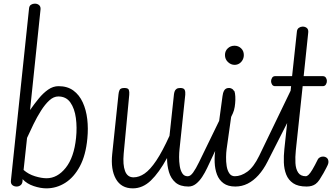

<svg xmlns="http://www.w3.org/2000/svg" viewBox="-20 -1024 1828 1054"><path d="M71.5 0Q57 0 47.5 -8.2Q38 -16.5 40 -33.5L139.5 -978Q141 -992.5 150.5 -998.2Q160 -1004 171 -1004Q185.5 -1004 194.8 -995.8Q204 -987.5 202.5 -972L145 -420Q168 -453 192.5 -483Q217 -513 244.2 -532Q271.5 -551 301.5 -551Q350 -551 382.8 -527Q415.5 -503 434.2 -462Q453 -421 459 -369.8Q465 -318.5 459.5 -263.5Q451 -172 418.5 -111.2Q386 -50.5 338 -20.2Q290 10 234.5 10Q202.5 10 165 -2.5Q127.5 -15 104 -40.5Q105 -18 95 -9Q85 0 71.5 0ZM109.5 -91Q136 -67.5 172 -56.5Q208 -45.5 235.5 -45.5Q295 -45.5 340.8 -102.8Q386.5 -160 397.5 -267Q403.5 -324 396.5 -376.2Q389.5 -428.5 366.2 -461.5Q343 -494.5 300 -494.5Q274.5 -494.5 250.8 -472.8Q227 -451 205 -416.2Q183 -381.5 163.8 -342Q144.5 -302.5 128.5 -267Z M1014.5 0Q969 0 943.5 -22Q918 -44 907.5 -79.8Q897 -115.5 897 -156.5Q853 -76 808.2 -33Q763.5 10 709 10Q645.5 10 616.2 -41.8Q587 -93.5 596 -178.5L630.5 -506.5Q631.5 -519 636.5 -530Q641.5 -541 663 -541Q683.5 -541 687.2 -530.5Q691 -520 689.5 -504L659 -180.5Q653.5 -119.5 666.5 -85Q679.5 -50.5 713 -50.5Q743.5 -50.5 774 -71.5Q804.5 -92.5 838 -142.5Q871.5 -192.5 910.5 -278.5L935 -506.5Q936 -514.5 938.8 -522.5Q941.5 -530.5 948.8 -535.8Q956 -541 969.5 -541Q989.5 -541 994 -530.2Q998.5 -519.5 997 -504L965.5 -205Q963.5 -187 963.2 -162Q963 -137 966.8 -112.8Q970.5 -88.5 980.8 -72.5Q991 -56.5 1009.5 -56.5Q1019.5 -56.5 1024.5 -47.2Q1029.5 -38 1030 -27.5Q1030.5 -17 1026.8 -8.5Q1023 0 1014.5 0ZM1011 -56.5Q1025.5 -56.5 1040.2 -77Q1055 -97.5 1072.5 -133.5L1262 -523Q1263 -524.5 1263.5 -525Q1264 -525.5 1264.5 -525.5Q1267.5 -525.5 1270 -510.8Q1272.5 -496 1272 -475Q1271.5 -457 1268.5 -437.5Q1265.5 -418 1258.5 -402.5L1117 -101.5Q1105 -76 1089.8 -52.8Q1074.5 -29.5 1055.8 -14.8Q1037 0 1014.5 0Q996.5 0 987.8 -9Q979 -18 979 -29Q979 -39.5 987.2 -48Q995.5 -56.5 1011 -56.5Z M1215 -722Q1215 -744 1230.2 -758.5Q1245.5 -773 1267.5 -773Q1288.5 -773 1303.5 -758.8Q1318.5 -744.5 1318.5 -722Q1318.5 -707.5 1311.8 -695Q1305 -682.5 1293.5 -675.2Q1282 -668 1267.5 -668Q1247.5 -668 1231.2 -683.5Q1215 -699 1215 -722ZM1272 0Q1231.5 0 1207 -18Q1182.5 -36 1171.2 -65.8Q1160 -95.5 1158.5 -132Q1157 -168.5 1162 -205L1201.5 -496.5Q1204 -515.5 1209.2 -525Q1214.5 -534.5 1221.5 -537.8Q1228.5 -541 1236 -541Q1247.5 -541.5 1258.2 -533.2Q1269 -525 1265 -496.5L1224 -205Q1221.5 -187 1221 -162Q1220.5 -137 1224.2 -112.8Q1228 -88.5 1238.8 -72.5Q1249.5 -56.5 1269.5 -56.5H1284Q1293.5 -56.5 1299 -50.8Q1304.5 -45 1306 -36.8Q1307.5 -28.5 1304.2 -20Q1301 -11.5 1293 -5.8Q1285 0 1272 0ZM1268.5 -56.5Q1303 -56.5 1337.8 -81.5Q1372.5 -106.5 1403 -169L1575 -525.5Q1582.5 -540 1586.5 -540Q1592.5 -540 1592.8 -517Q1593 -494 1589.5 -464.5Q1586.5 -438 1581.2 -412.5Q1576 -387 1569.5 -374.5L1448.5 -136.5Q1426.5 -93 1399 -62.5Q1371.5 -32 1339.8 -16Q1308 0 1272 0Q1254 0 1245.2 -9Q1236.5 -18 1236.5 -29Q1236.5 -39.5 1244.8 -48Q1253 -56.5 1268.5 -56.5Z M1663 0Q1616 0 1589.5 -18Q1563 -36 1551.2 -65.8Q1539.5 -95.5 1538.2 -132Q1537 -168.5 1541 -205L1578 -551H1490.5Q1479 -551 1473.5 -559.8Q1468 -568.5 1468 -579Q1468.5 -589 1474 -597.5Q1479.5 -606 1490.5 -606H1583.5L1610 -852Q1611.5 -865 1621 -871.5Q1630.5 -878 1641.5 -878Q1655.5 -878 1664.8 -870Q1674 -862 1672 -844.5L1647 -606H1751.5Q1763 -606 1768.5 -598.2Q1774 -590.5 1774.5 -580.5Q1775 -570 1769.2 -560.5Q1763.5 -551 1751.5 -551H1641.5L1604 -199Q1600 -161.5 1601.8 -129Q1603.5 -96.5 1616.8 -76.5Q1630 -56.5 1659.5 -56.5Q1672.5 -56.5 1679.5 -47.5Q1686.5 -38.5 1687 -28Q1687 -17.5 1681.2 -8.8Q1675.5 0 1663 0ZM1658 -56.5Q1665.5 -56.5 1674 -64.5Q1683 -73 1695.2 -93.5Q1707.5 -114 1725.5 -150.5Q1727 -154 1734.5 -159.2Q1742 -164.5 1753 -164.5Q1764.5 -164.5 1773.2 -158Q1782 -151.5 1783 -137.5Q1784 -129.5 1779.2 -118.5Q1774.5 -107.5 1755.5 -73Q1743.5 -52 1733.8 -37.2Q1724 -22.5 1712.5 -14Q1693.5 0 1663 0Q1652.5 0 1647.8 -9Q1643 -18 1643 -29Q1643 -39.5 1647 -48Q1651 -56.5 1658 -56.5Z"/></svg>

Font: Edu SA Hand Cursive
Style: Regular
Weight: 400
Designer: Tina and Corey Anderson, Eben Sorkin, Mirko Velimirovic
Foundry: Google for Education
Version: Version 2.000